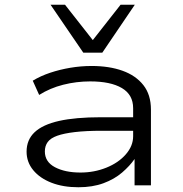

<svg xmlns="http://www.w3.org/2000/svg" viewBox="-20 -781 773 809"><path d="M310 8Q246 8 197 -11Q148 -30 120 -64Q92 -98 92 -142Q92 -192 126 -224Q160 -256 229 -271.5Q298 -287 405 -287H557V-230H410Q342 -230 295.5 -224.5Q249 -219 221 -209Q193 -199 181 -182.5Q169 -166 169 -143Q169 -99 211.5 -76.5Q254 -54 319 -54Q377 -54 428 -74.5Q479 -95 510 -130.5Q541 -166 541 -207V-325Q541 -382 493.5 -410Q446 -438 360 -438Q302 -438 246.5 -424Q191 -410 145 -381L118 -441Q151 -461 191.5 -474.5Q232 -488 276.5 -495.5Q321 -503 366 -503Q440 -503 496 -483Q552 -463 584 -422.5Q616 -382 616 -319V0H547V-110V-111Q527 -82 494.5 -54Q462 -26 416 -9Q370 8 310 8ZM331 -559 193 -761H254L371 -612L488 -761H548L411 -559Z"/></svg>

Font: Nunito Sans 7pt Expanded Light
Style: Regular
Weight: 300
Width: 7
Designer: Vernon Adams
Foundry: Vernon Adams
Version: Version 3.101;gftools[0.9.27]